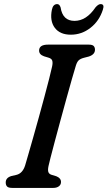

<svg xmlns="http://www.w3.org/2000/svg" viewBox="-20 -918 526 938"><path d="M217 -107Q212.5 -86 216.8 -76.2Q221 -66.5 235 -63L255 -57Q278 -48 278 -29Q278 -15.5 267.5 -7.8Q257 0 240.5 0H40Q21 0 14.5 -7Q8 -14 8 -26Q7.5 -49.5 35.5 -58L59.5 -63.5Q90 -70.5 102.5 -109Q107.5 -126 118 -162.2Q128.5 -198.5 142 -246Q155.5 -293.5 169.8 -345.2Q184 -397 197.2 -445.8Q210.5 -494.5 220.2 -533.5Q230 -572.5 234.5 -593Q238.5 -611.5 235.2 -621.8Q232 -632 216.5 -636.5L195 -643Q171 -651.5 171 -671Q171 -700 215 -700H413Q431.5 -700 437.8 -693.2Q444 -686.5 444 -675Q444 -652 414.5 -642L389.5 -635.5Q372.5 -631 364.2 -623Q356 -615 350.5 -597Q343.5 -574 331.2 -531.5Q319 -489 304.5 -436.2Q290 -383.5 275.2 -329.2Q260.5 -275 247.8 -227.5Q235 -180 226.8 -147.5Q218.5 -115 217 -107ZM344 -816Q402 -816 446.5 -882Q460.5 -898 471.5 -898Q492 -898 482.5 -870.5Q465 -815.5 422 -782Q379 -748.5 326 -748.5Q273 -748.5 247.8 -782Q222.5 -815.5 233.5 -870.5Q239 -898 259.5 -898Q270.5 -898 276 -882Q286 -816 344 -816Z"/></svg>

Font: Fraunces 9pt SuperSoft
Style: Italic
Weight: 400
Italic angle: -16°
Version: Version 1.000;[b76b70a41]